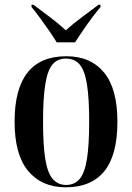

<svg xmlns="http://www.w3.org/2000/svg" viewBox="-20 -786 561 816"><path d="M259 10Q158 10 100 -59Q42 -128 42 -269Q42 -547 262 -547Q365 -547 422 -478Q479 -409 479 -269Q479 -127 423.5 -58.5Q368 10 259 10ZM261 0Q297 0 318.5 -25.5Q340 -51 349.5 -110Q359 -169 359 -269Q359 -369 349.5 -428Q340 -487 318.5 -512Q297 -537 260 -537Q224 -537 203 -512Q182 -487 172.5 -428Q163 -369 163 -269Q163 -169 172.5 -110Q182 -51 204 -25.5Q226 0 261 0ZM221 -606Q207 -629 188 -656.5Q169 -684 149.5 -710.5Q130 -737 114 -756V-766H122Q151 -744 190.5 -714.5Q230 -685 260 -657Q290 -685 329.5 -714Q369 -743 399 -766H407V-756Q391 -737 371 -710.5Q351 -684 332.5 -656.5Q314 -629 299 -606Z"/></svg>

Font: Noto Serif Display Condensed SemiBold
Style: Regular
Weight: 600
Width: 3
Designer: Monotype Design Team
Foundry: Monotype Imaging Inc.
Version: Version 2.009